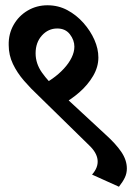

<svg xmlns="http://www.w3.org/2000/svg" viewBox="-20 -667 508 728"><path d="M431 41 329 -5Q353 -32 350 -60.5Q347 -89 317 -117L126 -304Q97 -331 71 -361Q45 -391 29 -424.5Q13 -458 13 -496Q12 -538 31.5 -572.5Q51 -607 85 -627Q119 -647 160 -647Q201 -647 235.5 -628.5Q270 -610 296.5 -580Q323 -550 338 -516Q353 -482 353 -449Q353 -413 333 -379Q313 -345 281 -317Q249 -289 210 -268L129 -340Q155 -352 179 -369Q203 -386 222 -406.5Q241 -427 251.5 -448.5Q262 -470 262 -490Q262 -515 245 -537Q228 -559 197 -559Q163 -559 139 -532.5Q115 -506 115 -465Q115 -426 139 -392Q163 -358 204 -320L380 -157Q419 -122 440 -91Q461 -60 461 -28Q461 -10 453.5 6Q446 22 431 41Z"/></svg>

Font: Eczar Medium
Style: Regular
Weight: 500
Designer: Vaibhav Singh
Foundry: Rosetta Type Foundry
Version: Version 2.000